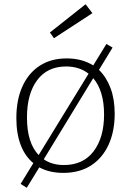

<svg xmlns="http://www.w3.org/2000/svg" viewBox="-20 -807 616 904"><path d="M294 -532Q366 -532 419 -499L481 -600L510 -583L446 -478Q481 -444 500.5 -392Q520 -340 520 -272Q520 -188 491 -125Q462 -62 408 -27.5Q354 7 278 7Q213 7 165 -19L106 77L77 59L137 -39Q98 -71 77.5 -124.5Q57 -178 57 -251Q57 -337 85.5 -400Q114 -463 167 -497.5Q220 -532 294 -532ZM291 -494Q203 -494 155 -429.5Q107 -365 107 -254Q107 -134 162 -77L397 -460Q354 -494 291 -494ZM470 -268Q470 -379 419 -439L186 -57Q225 -30 281 -30Q372 -30 421 -95Q470 -160 470 -268ZM234 -627 215 -654 383 -787 415 -745Z"/></svg>

Font: Bitter Light
Style: Regular
Weight: 300
Designer: Sol Matas, and Bitter project Authors
Foundry: Sol Matas
Version: Version 2.001